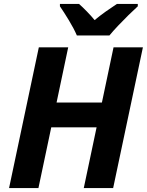

<svg xmlns="http://www.w3.org/2000/svg" viewBox="-20 -954 745 974"><path d="M26 0 177 -714H326L267 -434H497L556 -714H705L554 0H405L470 -308H240L175 0ZM370 -774Q355 -809 329.5 -851Q304 -893 284 -922V-934H381Q398 -919 420.5 -896Q443 -873 460 -852Q489 -876 516.5 -895.5Q544 -915 573 -934H679V-922Q659 -904 632 -877.5Q605 -851 579 -823.5Q553 -796 535 -774Z"/></svg>

Font: Noto IKEA Latin
Style: Bold Italic
Weight: 700
Italic angle: -12°
Designer: Monotype Design Team
Foundry: Monotype Imaging Inc.
Version: Version 1.0